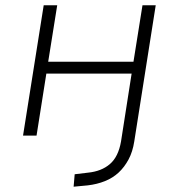

<svg xmlns="http://www.w3.org/2000/svg" viewBox="-20 -512 675 725"><path d="M258 193 262 146 312 140Q363 135 395 107.5Q427 80 437 22L477 -234H155L118 0H67L145 -492H196L162 -279H484L518 -492H568L487 22Q481 61 465.5 90Q450 119 428 139.5Q406 160 376 172Q346 184 311 188Z"/></svg>

Font: Nunito Sans 7pt ExtraLight
Style: Italic
Weight: 250
Italic angle: -9°
Designer: Vernon Adams
Foundry: Vernon Adams
Version: Version 3.101;gftools[0.9.27]